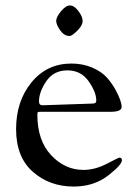

<svg xmlns="http://www.w3.org/2000/svg" viewBox="-20 -665 506 704"><path d="M200.5 -554C210.2 -540 221.7 -533 235 -533C241 -533 250.5 -539.5 263.5 -552.5C276.5 -565.5 283 -577.3 283 -588C283 -598.7 277.8 -610.8 267.5 -624.5C257.2 -638.2 246.8 -645 236.5 -645C226.2 -645 215.2 -637.8 203.5 -623.5C191.8 -609.2 186 -597.5 186 -588.5C186 -579.5 190.8 -568 200.5 -554ZM100.5 -35C141.5 1 191.3 19 250 19C293.3 19 331 8.7 363 -12C376.3 -20.7 390.3 -31.8 405 -45.5C419.7 -59.2 427 -70 427 -78C427 -84 423.7 -87 417 -87C415.7 -87 400.5 -79.5 371.5 -64.5C342.5 -49.5 314 -42 286 -42C240.7 -42 201.2 -60 167.5 -96C133.8 -132 117 -181.3 117 -244C117 -249.3 117.5 -252.5 118.5 -253.5C119.5 -254.5 122.7 -255 128 -255H385C412.3 -255 426 -261 426 -273C426 -287 418.7 -307.7 404 -335C395.3 -351 384.7 -366.2 372 -380.5C359.3 -394.8 341.5 -407 318.5 -417C295.5 -427 270 -432 242 -432C182 -432 133.2 -409 95.5 -363C57.8 -317 39 -259.8 39 -191.5C39 -123.2 59.5 -71 100.5 -35ZM136 -279C127.3 -279 123 -283.7 123 -293C123 -316.3 132 -341.2 150 -367.5C168 -393.8 193.7 -407 227 -407C260.3 -407 286.3 -393.7 305 -367C323.7 -340.3 333 -317 333 -297C333 -292.3 331.8 -289.2 329.5 -287.5C327.2 -285.8 321.3 -285 312 -285Z"/></svg>

Font: Sorts Mill Goudy
Style: Regular
Weight: 400
Version: Version 003.101